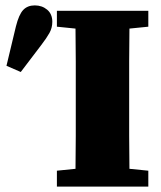

<svg xmlns="http://www.w3.org/2000/svg" viewBox="-20 -692 598 712"><path d="M191 -593V-652H530V-593L460 -586Q459 -526 459 -465Q459 -404 459 -342V-311Q459 -250 459 -188.5Q459 -127 460 -66L530 -59V0H191V-59L260 -66Q261 -126 261 -187.5Q261 -249 261 -310V-342Q261 -403 261 -464Q261 -525 260 -586ZM4 -448 39 -594Q50 -638 66 -655Q82 -672 109 -672Q136 -672 155 -656Q174 -640 174 -611Q174 -589 163.5 -570Q153 -551 133 -525L57 -425Z"/></svg>

Font: Source Serif 4 Black
Style: Regular
Weight: 900
Designer: Frank Grießhammer
Foundry: Adobe
Version: Version 4.005;hotconv 1.1.0;makeotfexe 2.6.0